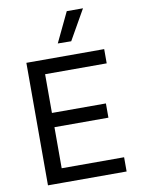

<svg xmlns="http://www.w3.org/2000/svg" viewBox="-105 -1071 841 1142"><g transform="rotate(-10 315.0 -500.5)"><path d="M514 -334H101V-420H514ZM560 -654H101V-740H560ZM565 0H101V-86H565ZM188 0H90V-740H188ZM478 -1001 375 -820 294 -821 380 -1001Z"/></g></svg>

Font: Be Vietnam Pro Variable Thin
Style: Regular
Weight: 100
Designer: Lam Bao, Tony Le, Vietanh Nguyen
Foundry: Yellow Type Foundry
Version: Version 1.002